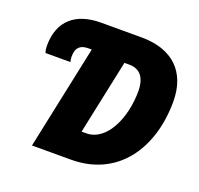

<svg xmlns="http://www.w3.org/2000/svg" viewBox="-124 -850 1021 986"><g transform="rotate(20 386.0 -357.0)"><path d="M148 0H361C616 0 753 -203 753 -460C753 -623 655 -714 488 -714H265C127 -714 45 -643 45 -510C45 -494 47 -479 51 -470H187C184 -479 183 -489 183 -500C183 -549 207 -568 249 -568H268ZM388 -154H363L449 -561H476C534 -561 566 -523 566 -447C566 -306 502 -154 388 -154Z"/></g></svg>

Font: Noto Sans SemiCondensed Black
Style: Italic
Weight: 900
Width: 4
Italic angle: -12°
Designer: Monotype Design Team
Foundry: Monotype Imaging Inc.
Version: Version 2.013